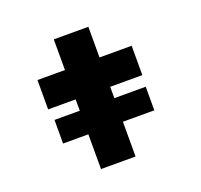

<svg xmlns="http://www.w3.org/2000/svg" viewBox="-122 -834 1014 971"><g transform="rotate(-20 385.0 -349.0)"><path d="M126 -187V-314H617V-187ZM262 0V-698H448V0ZM114 -375V-533H621V-375Z"/></g></svg>

Font: Lexend Zetta ExtraBold
Style: Regular
Weight: 800
Designer: Bonnie Shaver-Troup, Thomas Jockin
Foundry: Lexend
Version: Version 1.007